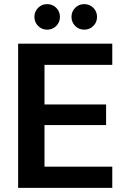

<svg xmlns="http://www.w3.org/2000/svg" viewBox="-20 -912 618 932"><path d="M68 0V-700H525V-597H196V-405H495V-305H196V-103H525V0ZM389 -768Q363 -768 345 -786Q327 -804 327 -830Q327 -856 345 -874Q363 -892 389 -892Q415 -892 433 -874Q451 -856 451 -830Q451 -804 433 -786Q415 -768 389 -768ZM209 -768Q183 -768 165 -786Q147 -804 147 -830Q147 -856 165 -874Q183 -892 209 -892Q235 -892 253 -874Q271 -856 271 -830Q271 -804 253 -786Q235 -768 209 -768Z"/></svg>

Font: Firefly Display
Style: Bold
Weight: 700
Designer: Colophon Foundry, Jonny Pinhorn
Foundry: Colophon Foundry
Version: Version 1.200; ttfautohint (v1.8.3)